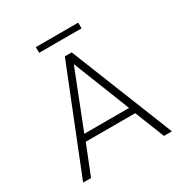

<svg xmlns="http://www.w3.org/2000/svg" viewBox="-187 -982 1090 1133"><g transform="rotate(-30 357.5 -416.0)"><path d="M213 -832H502V-793H213ZM334 -699H381L660 0H606L526 -201H189L109 0H55ZM510 -246 357 -633 205 -246Z"/></g></svg>

Font: Prompt ExtraLight
Style: Regular
Weight: 275
Designer: Katatrad Team
Foundry: CadsonDemak
Version: Version 1.001